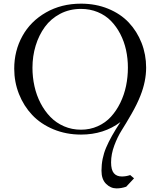

<svg xmlns="http://www.w3.org/2000/svg" viewBox="-20 -731 878 1054"><path d="M58.1 -354Q58.1 -452.1 103 -533.2Q147.9 -614.3 232.4 -662.6Q316.9 -710.9 424.8 -710.9Q505.9 -710.9 573.7 -683.1Q641.6 -655.3 686.8 -607.4Q731.9 -559.6 757.1 -495.6Q782.2 -431.6 782.2 -359.9Q782.2 -284.7 751 -206.1Q732.9 -159.7 701.9 -105.7Q670.9 -51.8 647.9 -15.6Q625 20.5 607.4 67.9Q589.8 115.2 589.8 160.2Q589.8 201.7 605 219.7Q620.1 237.8 648.9 237.8Q672.4 237.8 694.8 230L715.8 248L672.9 293.9Q646 303.2 620.1 303.2Q587.4 303.2 562.3 278.3Q537.1 253.4 537.1 206.1Q537.1 139.6 562.5 79.6Q587.9 19.5 641.1 -61Q550.3 7.8 424.8 7.8Q342.8 7.8 273.2 -21.2Q203.6 -50.3 157 -99.6Q110.4 -148.9 84.2 -214.8Q58.1 -280.8 58.1 -354ZM158.2 -358.9Q158.2 -307.1 169.2 -257.6Q180.2 -208 202.6 -164.8Q225.1 -121.6 256.6 -89.1Q288.1 -56.6 331.3 -37.8Q374.5 -19 424.8 -19Q474.1 -19 516.6 -38.1Q559.1 -57.1 589.1 -90.1Q619.1 -123 640.4 -166.5Q661.6 -210 671.9 -259Q682.1 -308.1 682.1 -359.9Q682.1 -409.7 671.9 -456.5Q661.6 -503.4 640.4 -544.4Q619.1 -585.4 589.1 -616.2Q559.1 -647 516.6 -664.6Q474.1 -682.1 424.8 -682.1Q361.8 -682.1 310.5 -655.3Q259.3 -628.4 226.3 -583.3Q193.4 -538.1 175.8 -480.5Q158.2 -422.9 158.2 -358.9Z"/></svg>

Font: Dehuti Alt
Style: Bold
Weight: 700
Version: Version 1.2